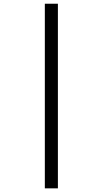

<svg xmlns="http://www.w3.org/2000/svg" viewBox="-20 -780 557 1041"><path d="M223.1 241.2H293.9V-759.8H223.1Z"/></svg>

Font: Avrile Sans
Style: Regular
Weight: 400
Designer: Monotype Design Team, Google (font), Stefan Peev (BGR Cyrillic), Cristiano Sobral (main changes)
Foundry: The Avrile Sans Project Authors
Version: Version 3.110